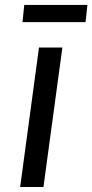

<svg xmlns="http://www.w3.org/2000/svg" viewBox="-20 -748 370 768"><path d="M153.8 0H60.6L135.9 -557.8H229.5ZM322.2 -659.5H70.1L77 -728.2H329.6Z"/></svg>

Font: Merriweather Sans Variable Regular
Style: Italic
Weight: 300
Italic angle: -8°
Designer: Eben Sorkin
Foundry: Eben Sorkin
Version: Version 2.001